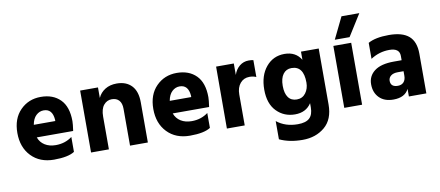

<svg xmlns="http://www.w3.org/2000/svg" viewBox="-78 -1042 3549 1548"><g transform="rotate(-10 1696.5 -267.5)"><path d="M275 -401Q240 -401 213 -375.5Q186 -350 177 -300H353V-312Q346 -401 275 -401ZM458 -29Q406 5 290 5Q174 5 104.5 -67.5Q35 -140 35 -257.5Q35 -375 102.5 -443.5Q170 -512 270.5 -512Q371 -512 430 -452.5Q489 -393 489 -275Q489 -252 481 -196H183Q198 -154 235 -131Q272 -108 324 -108Q401 -108 458 -151Z M1058 0H912V-302Q912 -347 891 -370.5Q870 -394 831 -394Q792 -394 765.5 -362.5Q739 -331 739 -268V0H593V-507H739V-421Q758 -463 797.5 -487.5Q837 -512 892 -512Q970 -512 1014 -465.5Q1058 -419 1058 -329Z M1388 -401Q1353 -401 1326 -375.5Q1299 -350 1290 -300H1466V-312Q1459 -401 1388 -401ZM1571 -29Q1519 5 1403 5Q1287 5 1217.5 -67.5Q1148 -140 1148 -257.5Q1148 -375 1215.5 -443.5Q1283 -512 1383.5 -512Q1484 -512 1543 -452.5Q1602 -393 1602 -275Q1602 -252 1594 -196H1296Q1311 -154 1348 -131Q1385 -108 1437 -108Q1514 -108 1571 -151Z M1851 0H1705L1706 -507H1851V-413Q1865 -457 1897.5 -483.5Q1930 -510 1973 -510Q1997 -510 2011 -506V-368Q1987 -379 1956 -379Q1909 -379 1880 -344.5Q1851 -310 1851 -253Z M2401 -254Q2401 -390 2302 -390Q2258 -390 2233 -356Q2208 -322 2208 -260.5Q2208 -199 2232 -166Q2256 -133 2302 -133Q2348 -133 2374.5 -168.5Q2401 -204 2401 -254ZM2546 -49Q2546 73 2473 134.5Q2400 196 2291.5 196Q2183 196 2103 158V9Q2173 65 2275 65Q2341 65 2371 37Q2401 9 2401 -51V-85Q2357 -17 2267 -17Q2177 -17 2116.5 -79Q2056 -141 2056 -256Q2056 -371 2114.5 -441.5Q2173 -512 2265.5 -512Q2358 -512 2401 -440V-507H2546Z M2807 -554H2686L2772 -731H2918ZM2812 0H2666V-507H2812Z M3069 3Q2995 3 2953.5 -39Q2912 -81 2912 -149Q2912 -217 2965.5 -257.5Q3019 -298 3124 -298H3188V-333Q3188 -397 3104.5 -397Q3021 -397 2951 -351V-482Q3011 -516 3121.5 -516Q3232 -516 3285 -469.5Q3338 -423 3338 -325V0H3195V-62Q3163 3 3069 3ZM3123 -100Q3154 -100 3171 -119Q3188 -138 3188 -171V-208H3141Q3104 -208 3084 -192Q3064 -176 3064 -151Q3064 -100 3123 -100Z"/></g></svg>

Font: Hind Mysuru
Style: Bold
Weight: 700
Designer: Manushi Parikh, Hitesh Malaviya
Foundry: Indian Type Foundry
Version: Version 0.703;PS 1.0;hotconv 1.0.86;makeotf.lib2.5.63406